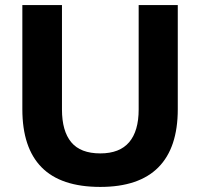

<svg xmlns="http://www.w3.org/2000/svg" viewBox="-20 -725 786 756"><path d="M375 11Q220 11 144 -66Q68 -143 68 -295V-705H224V-294Q224 -209 260.5 -165Q297 -121 375 -121Q451 -121 488.5 -165Q526 -209 526 -294V-705H680V-295Q680 -143 603.5 -66Q527 11 375 11Z"/></svg>

Font: Mulish ExtraLight ExtraBold
Style: Regular
Weight: 800
Version: Version 3.603